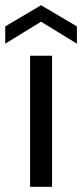

<svg xmlns="http://www.w3.org/2000/svg" viewBox="-46 -714 314 734"><path d="M69 0V-501H153V0ZM-26 -547V-613L111 -694L248 -613V-547L111 -631Z"/></svg>

Font: DM Sans 17pt
Style: Regular
Weight: 400
Version: Version 4.004;gftools[0.9.30]